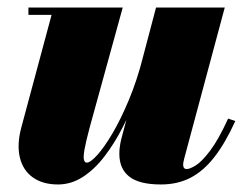

<svg xmlns="http://www.w3.org/2000/svg" viewBox="-20 -480 645 510"><path d="M134 10Q93.5 10 67.2 -8.8Q41 -27.5 32.8 -61.5Q24.5 -95.5 36.5 -141L117 -440.5H55.5V-460H306L218.5 -142.5Q208 -103.5 204.5 -83.2Q201 -63 203 -55.5Q205 -48 210.5 -48Q220 -48 238.2 -68Q256.5 -88 278.5 -125.2Q300.5 -162.5 322 -213.8Q343.5 -265 359.5 -327H375Q363 -281.5 345.8 -233.8Q328.5 -186 306.2 -142.5Q284 -99 257.5 -64.5Q231 -30 200 -10Q169 10 134 10ZM407.5 10Q350 10 323.5 -10.8Q297 -31.5 297 -71.5Q297 -81.5 298.5 -91.8Q300 -102 302 -110L394.5 -460H577L469.5 -59.5Q468.5 -55 467.5 -50.5Q466.5 -46 466.5 -42.5Q466.5 -31 476 -31Q484.5 -31 500.2 -40.8Q516 -50.5 538 -79.5Q560 -108.5 586 -165L605 -158.5Q579 -101 550.2 -63.8Q521.5 -26.5 486.8 -8.2Q452 10 407.5 10Z"/></svg>

Font: Bodoni Moda Black
Style: Italic
Weight: 900
Italic angle: -13°
Version: Version 2.005